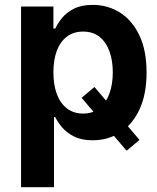

<svg xmlns="http://www.w3.org/2000/svg" viewBox="-20 -573 651 797"><path d="M372.1 -211.9 559.1 7.8 505.4 52.7 318.8 -167ZM67.4 204.1V-545.9H201.7V-454.6H209.5Q219.2 -475.6 237.5 -498.3Q255.9 -521 286.9 -536.9Q317.9 -552.7 365.2 -552.7Q427.2 -552.7 477.8 -521Q528.3 -489.3 558.3 -426.8Q588.4 -364.3 588.4 -272Q588.4 -181.6 559.1 -118.9Q529.8 -56.2 479.2 -23.4Q428.7 9.3 364.7 9.3Q318.8 9.3 288.1 -6.1Q257.3 -21.5 238.3 -43.7Q219.2 -65.9 209.5 -86.9H204.1V204.1ZM324.7 -101.6Q365.2 -101.6 392.6 -123.5Q419.9 -145.5 434.1 -184.3Q448.2 -223.1 448.2 -272.5Q448.2 -321.8 434.3 -360.1Q420.4 -398.4 393.1 -420.2Q365.7 -441.9 324.7 -441.9Q285.2 -441.9 257.6 -420.9Q230 -399.9 215.8 -362.1Q201.7 -324.2 201.7 -272.5Q201.7 -221.2 215.8 -182.9Q230 -144.5 257.8 -123Q285.6 -101.6 324.7 -101.6Z"/></svg>

Font: Inter
Style: 650
Weight: 650
Designer: Rasmus Andersson
Foundry: rsms
Version: Version 4.001;git-66647c0bb